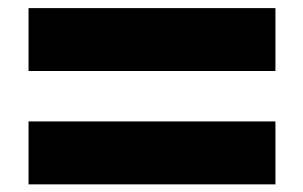

<svg xmlns="http://www.w3.org/2000/svg" viewBox="-20 -620 762 483"><path d="M51.8 -156.2V-314.5H672.9V-156.2ZM51.8 -441.4V-599.6H672.9V-441.4Z"/></svg>

Font: GenEi M Gothic v2 Black
Style: Regular
Weight: 900
Version: Version 2.0